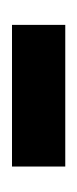

<svg xmlns="http://www.w3.org/2000/svg" viewBox="78 -436 131 328"><g transform="rotate(90 144.0 -272.5)"><path d="M23 -227V-318H265V-227Z"/></g></svg>

Font: Noto Serif Thai SemiCondensed Semi
Style: Regular
Weight: 600
Width: 4
Designer: Monotype Design Team
Foundry: Monotype Imaging Inc.
Version: Version 1.901